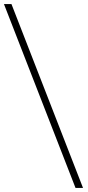

<svg xmlns="http://www.w3.org/2000/svg" viewBox="-46 -717 432 947"><path d="M363.5 210H326.5L-26.5 -697H10.5Z"/></svg>

Font: Acari Sans Neue Light
Style: Regular
Weight: 300
Designer: Alfredo Marco Pradil (font), Cristiano Sobral (main changes)
Foundry: Hanken Design Co. (font), Cristiano Sobral (main changes)
Version: Version 2.459;March 19, 2022;FontCreator 14.0.0.2808 64-bit;